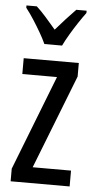

<svg xmlns="http://www.w3.org/2000/svg" viewBox="-54 -799 412 833"><g transform="rotate(5 151.5 -383.0)"><path d="M282 0H25V-55L186 -468H35V-537H275V-478L115 -69H282ZM119 -606Q109 -628 94 -654Q79 -680 62 -706.5Q45 -733 27 -756V-766H72Q91 -749 113.5 -723.5Q136 -698 158 -672Q184 -702 201.5 -721Q219 -740 244 -766H289V-756Q274 -736 256.5 -709.5Q239 -683 223 -656Q207 -629 196 -606Z"/></g></svg>

Font: Noto Sans ExtraCondensed
Style: Regular
Weight: 400
Width: 2
Designer: Monotype Design Team
Foundry: Monotype Imaging Inc.
Version: Version 2.013